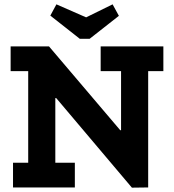

<svg xmlns="http://www.w3.org/2000/svg" viewBox="-20 -864 800 885"><path d="M528 -791 393 -685H348L212 -792L240 -844L377 -784L499 -844ZM733 -536H663V0L588 1L239 -412H235V-114H325V0H40V-114H110V-536H29V-650H206L534 -264H538V-536H444V-650H733Z"/></svg>

Font: Zilla Slab Bold
Style: Bold
Weight: 700
Designer: Typotheque.com
Foundry: Typotheque type foundry
Version: Version 1.1; 2017; ttfautohint (v1.6)